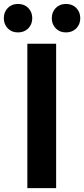

<svg xmlns="http://www.w3.org/2000/svg" viewBox="-49 -965 432 985"><path d="M91.3 0V-740.8H239V0ZM43.1 -798.7Q10.9 -798.7 -9.2 -819.5Q-29.4 -840.3 -29.4 -871.7Q-29.4 -903.1 -9.2 -924Q10.9 -944.8 43.1 -944.8Q75.7 -944.8 96.1 -924Q116.5 -903.1 116.5 -871.7Q116.5 -840.3 96.1 -819.5Q75.7 -798.7 43.1 -798.7ZM289.4 -798.7Q257.2 -798.7 237 -819.5Q216.7 -840.3 216.7 -871.7Q216.7 -903.1 237 -924Q257.2 -944.8 289.4 -944.8Q322 -944.8 342.4 -924Q362.8 -903.1 362.8 -871.7Q362.8 -840.3 342.4 -819.5Q322 -798.7 289.4 -798.7Z"/></svg>

Font: Noto Sans TC Thin
Style: Regular
Weight: 100
Designer: Ryoko NISHIZUKA 西塚涼子 (kana, bopomofo & ideographs); Paul D. Hunt (Latin, Greek & Cyrillic); Sandoll Communications 산돌커뮤니
Foundry: Adobe
Version: Version 2.004-H2;hotconv 1.0.118;makeotfexe 2.5.65603